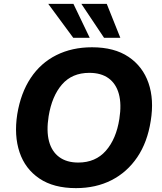

<svg xmlns="http://www.w3.org/2000/svg" viewBox="-20 -960 835 991"><path d="M69 -370Q87 -480 138.5 -557.5Q190 -635 271 -675.5Q352 -716 455 -716Q570 -716 643.5 -666.5Q717 -617 746.5 -531.5Q776 -446 758 -336Q741 -226 688.5 -148.5Q636 -71 555.5 -30Q475 11 372 11Q257 11 183.5 -38.5Q110 -88 81 -174Q52 -260 69 -370ZM231 -360Q219 -284 233 -231Q247 -178 285.5 -149.5Q324 -121 384 -121Q473 -121 526.5 -182Q580 -243 596 -346Q608 -422 593.5 -475Q579 -528 540.5 -556Q502 -584 441 -584Q352 -584 300 -524Q248 -464 231 -360ZM517 -765 400 -940H531L601 -765ZM358 -765 229 -940H359L443 -765Z"/></svg>

Font: Mulish ExtraLight ExtraBold
Style: Italic
Weight: 800
Italic angle: -9°
Version: Version 3.603